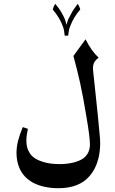

<svg xmlns="http://www.w3.org/2000/svg" viewBox="-20 -817 605 1012"><path d="M470 -456Q470 -450 472 -432L480 -358Q499 -182 505 -110Q508 -85 508 -62Q508 -24 500 13Q486 72 452 111Q397 175 288 175Q212 175 156 147Q101 117 81 65Q67 31 67 -11Q67 -42 75 -74Q83 -106 100 -147L127 -138Q119 -102 119 -76Q119 -37 135 -13Q152 18 200 34Q240 48 293 48Q333 48 366 40Q399 32 420 17Q454 -9 454 -56Q454 -94 436 -199Q418 -309 402 -381Q386 -453 367 -522L431 -610Q461 -549 500 -513Q484 -501 477 -488.5Q470 -476 470 -456ZM350 -679Q343 -664 339 -629H321Q319 -657 312 -676Q296 -722 258 -767Q262 -783 271 -797Q298 -765 310 -740Q314 -734 317.5 -725.5Q321 -717 323 -713L331 -686Q334 -701 339 -714Q352 -740 356 -746Q365 -765 390 -797Q400 -781 403 -767Q368 -727 350 -679Z"/></svg>

Font: Mirza Medium
Style: Regular
Weight: 500
Designer: Arabic design by Kourosh Beigpour, Latin design by Eduardo Tunni, engineering by Lasse Fister
Version: Version 1.0010g